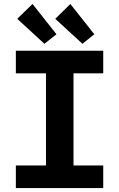

<svg xmlns="http://www.w3.org/2000/svg" viewBox="-20 -949 600 969"><path d="M60 0V-114H212V-579H60V-693H501V-579H351V-114H501V0ZM204 -728 67 -854 144 -929 265 -776ZM396 -728 259 -854 335 -929 456 -776Z"/></svg>

Font: Ubuntu Sans Mono
Style: Regular
Weight: 400
Monospace: yes
Designer: Dalton Maag Ltd
Foundry: Dalton Maag Ltd
Version: Version 1.006